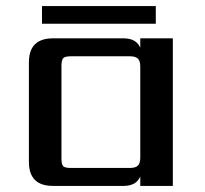

<svg xmlns="http://www.w3.org/2000/svg" viewBox="-20 -611 673 631"><path d="M492 -591V-533H118V-591ZM213 -59H407Q425 -59 433 -66.5Q441 -74 441 -93V-392Q441 -411 433 -418.5Q425 -426 407 -426H213Q194 -426 188 -420Q182 -414 182 -395V-90Q182 -70 188 -64.5Q194 -59 213 -59ZM441 -485H548V0H441V-31Q428 0 386 0H154Q75 0 75 -79V-406Q75 -485 154 -485H386Q428 -485 441 -454Z"/></svg>

Font: Sarpanch Medium
Style: Regular
Weight: 500
Designer: Manushi Parikh (Devanagari and Latin), Jyotish Sonowal (Devanagari)
Foundry: Indian Type Foundry
Version: Version 2.004;PS 1.0;hotconv 1.0.78;makeotf.lib2.5.61930; tt